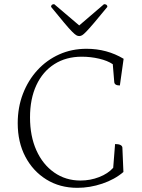

<svg xmlns="http://www.w3.org/2000/svg" viewBox="-20 -889 681 921"><path d="M351 12Q267 12 202.5 -28Q138 -68 101.5 -137.5Q65 -207 65 -298Q65 -374 90 -439Q115 -504 159.5 -552.5Q204 -601 264 -628Q324 -655 395 -655Q493 -655 573 -607L555 -479Q529 -479 528 -496L521 -581Q496 -598 455.5 -607.5Q415 -617 372 -617Q297 -617 241 -581.5Q185 -546 154.5 -480.5Q124 -415 124 -326Q124 -236 154.5 -168Q185 -100 240 -61.5Q295 -23 366 -23Q413 -23 455.5 -39.5Q498 -56 523 -84L532 -198Q564 -198 567 -182L572 -64Q530 -28 470.5 -8Q411 12 351 12ZM360 -716Q353 -716 346 -720Q339 -724 325.5 -737.5Q312 -751 288.5 -779Q265 -807 225 -856Q225 -869 240 -869L360 -767L479 -869Q495 -869 495 -856Q455 -807 431 -779Q407 -751 394 -737.5Q381 -724 374 -720Q367 -716 360 -716Z"/></svg>

Font: Petrona ExtraLight
Style: Regular
Weight: 200
Designer: Ringo R. Seeber
Foundry: Ringo R. Seeber
Version: Version 2.001; ttfautohint (v1.8.3)